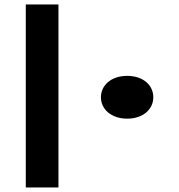

<svg xmlns="http://www.w3.org/2000/svg" viewBox="-20 -830 792 850"><path d="M94.2 0H238.8V-810.1H94.2ZM426.8 -399.4C426.8 -347.2 471.7 -304.7 543 -304.7C614.7 -304.7 658.7 -347.2 658.7 -399.4C658.7 -452.1 614.7 -494.1 543 -494.1C471.7 -494.1 426.8 -452.1 426.8 -399.4Z"/></svg>

Font: Krona One
Style: Regular
Weight: 400
Designer: Yvonne Schüttler
Foundry: Yvonne Schüttler
Version: Version 1.002